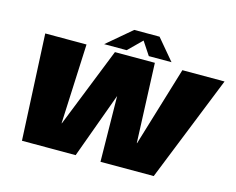

<svg xmlns="http://www.w3.org/2000/svg" viewBox="-101 -887 1276 1038"><g transform="rotate(15 536.5 -368.0)"><path d="M98 0H398.5L532.5 -367L537.5 0H835.5L1073 -593H837L702.5 -148.5H701L683 -593H459.5L282 -147H280.5L300.5 -593H69.5ZM392 -619.5H518L593 -693.5L642 -619.5H769L671 -736H529.5Z"/></g></svg>

Font: Anybody Thin Black
Style: Italic
Weight: 900
Italic angle: -10°
Version: Version 1.113;gftools[0.9.25]